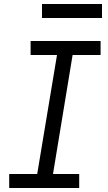

<svg xmlns="http://www.w3.org/2000/svg" viewBox="-20 -940 540 960"><path d="M26 0V-70H166L265 -665H133V-735H483V-665H343L245 -70H376V0ZM190 -850V-920H490V-850Z"/></svg>

Font: Iosevka Slab Oblique
Style: Regular
Weight: 400
Italic angle: -9°
Monospace: yes
Designer: Belleve Invis
Foundry: Belleve Invis
Version: Version 11.1.1; ttfautohint (v1.8.3)